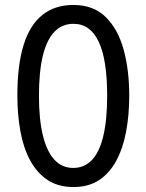

<svg xmlns="http://www.w3.org/2000/svg" viewBox="-20 -744 590 774"><path d="M501 -358Q501 -281 488.5 -214Q476 -147 449 -96.5Q422 -46 379.5 -18Q337 10 276 10Q214 10 171 -19Q128 -48 101 -98.5Q74 -149 62 -216Q50 -283 50 -359Q50 -481 75 -562Q100 -643 150.5 -683.5Q201 -724 276 -724Q357 -724 406.5 -675Q456 -626 478.5 -543.5Q501 -461 501 -358ZM137 -358Q137 -262 153 -197.5Q169 -133 199.5 -100Q230 -67 275 -67Q320 -67 350.5 -99Q381 -131 396.5 -196Q412 -261 412 -358Q412 -503 378 -575.5Q344 -648 276 -648Q230 -648 199 -615.5Q168 -583 152.5 -518.5Q137 -454 137 -358Z"/></svg>

Font: Noto Sans Arabic ExtraCondensed
Style: Regular
Weight: 400
Width: 2
Designer: Monotype Design Team, Nadine Chahine, Nizar Qandah and Khaled Hosny
Foundry: Monotype Imaging Inc.
Version: Version 2.012